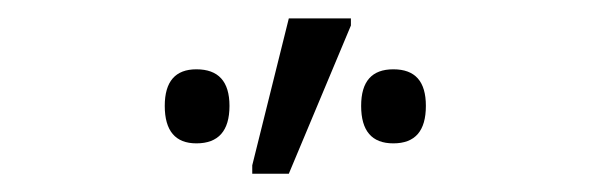

<svg xmlns="http://www.w3.org/2000/svg" viewBox="-20 -796 647 210"><path d="M295.9 -606 363.8 -768.1V-775.9H295.9L255.9 -615.2V-606ZM194.8 -639.2C218.8 -639.2 231 -652.8 231 -680.2C231 -707 218.8 -720.2 194.8 -720.2C171.9 -720.2 160.2 -707 160.2 -680.2C160.2 -652.8 171.9 -639.2 194.8 -639.2ZM410.2 -639.2C434.1 -639.2 445.8 -652.8 445.8 -680.2C445.8 -707 434.1 -720.2 410.2 -720.2C386.7 -720.2 375 -707 375 -680.2C375 -652.8 386.7 -639.2 410.2 -639.2Z"/></svg>

Font: Noto Reveo Sans
Style: Regular
Weight: 300
Designer: Monotype Design Team
Foundry: Monotype Imaging Inc.
Version: Version 2.007